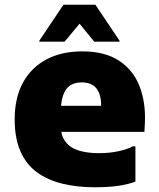

<svg xmlns="http://www.w3.org/2000/svg" viewBox="-20 -780 670 811"><path d="M379 11Q306 11 244 -4Q182 -19 136.5 -52Q91 -85 66.5 -140.5Q42 -196 42 -276Q42 -367 77 -431Q112 -495 176 -529Q240 -563 328 -563Q423 -563 483 -523.5Q543 -484 569.5 -415.5Q596 -347 592 -261L590 -223H160V-333H407V-338Q407 -382 387 -407Q367 -432 324 -432Q296 -432 276 -419Q256 -406 246 -375.5Q236 -345 236 -294V-255Q236 -208 256.5 -181.5Q277 -155 313 -144Q349 -133 397 -133Q443 -133 481.5 -141.5Q520 -150 541 -162H552V-13Q521 -1 479 5Q437 11 379 11ZM146 -604V-608L248 -760H383L485 -608V-604H378L316 -680L253 -604Z"/></svg>

Font: Kufam ExtraBold
Style: Regular
Weight: 800
Designer: Wael Morcos, Artur Schmal
Foundry: Original Type
Version: Version 1.300; ttfautohint (v1.8.3)